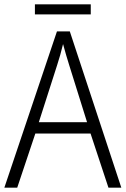

<svg xmlns="http://www.w3.org/2000/svg" viewBox="-20 -860 577 880"><path d="M477 0 395 -248H142L59 0H0L241 -716H300L536 0ZM297 -562Q291 -581 283 -608Q275 -635 269 -658Q263 -633 256 -608Q249 -583 242 -562L158 -300H379ZM396 -840V-794H140V-840Z"/></svg>

Font: Noto Sans Myanmar UI SemiCondensed Light
Style: Regular
Weight: 300
Width: 4
Designer: Monotype Design Team
Foundry: Monotype Imaging Inc.
Version: Version 2.103; ttfautohint (v1.8.4.7-5d5b)